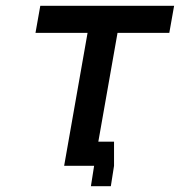

<svg xmlns="http://www.w3.org/2000/svg" viewBox="-20 -570 640 660"><path d="M281 -457H102L118.5 -550H578.5L562 -457H384L318 -83H372V0L361 70H292.5L303.5 0H200.5Z"/></svg>

Font: JuliaMono SemiBoldItalic
Style: Regular
Weight: 600
Italic angle: -9°
Monospace: yes
Designer: cormullion
Foundry: corm
Version: Version 0.049; ttfautohint (v1.8.4)